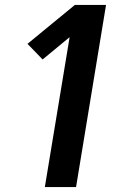

<svg xmlns="http://www.w3.org/2000/svg" viewBox="-20 -755 540 775"><path d="M161 0 261 -605 152 -515 91 -578 282 -735H408L287 0Z"/></svg>

Font: Iosevka Extrabold
Style: Italic
Weight: 800
Italic angle: -9°
Monospace: yes
Designer: Belleve Invis
Foundry: Belleve Invis
Version: Version 32.5.0; ttfautohint (v1.8.4)